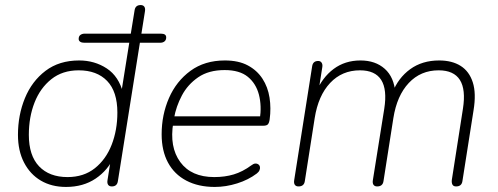

<svg xmlns="http://www.w3.org/2000/svg" viewBox="-20 -731 1969 759"><path d="M241 8Q184 8 141.5 -17Q99 -42 75 -88.5Q51 -135 51 -198Q51 -276 78.5 -343Q106 -410 160 -451Q214 -492 293 -492Q354 -492 402 -460.5Q450 -429 467 -362H459L491 -562H313Q303 -562 297 -566Q291 -570 291 -577Q291 -588 298 -593Q305 -598 315 -598H505L494 -579L512 -690Q515 -711 536 -711Q546 -711 550.5 -704.5Q555 -698 553 -686L536 -579L533 -598H615Q626 -598 631.5 -594.5Q637 -591 637 -583Q637 -573 630.5 -567.5Q624 -562 613 -562H533L446 -15Q443 6 422 6Q412 6 407.5 -0.5Q403 -7 405 -19L420 -113H432Q407 -58 358 -25Q309 8 241 8ZM247 -31Q311 -31 355 -66Q399 -101 421.5 -159Q444 -217 444 -286Q444 -369 403.5 -411Q363 -453 291 -453Q227 -453 183 -418Q139 -383 116.5 -325.5Q94 -268 94 -198Q94 -116 134.5 -73.5Q175 -31 247 -31Z M829 8Q764 8 716.5 -17Q669 -42 644 -88.5Q619 -135 619 -200Q619 -277 648 -343.5Q677 -410 733 -451Q789 -492 869 -492Q923 -492 959.5 -472.5Q996 -453 1017.5 -420Q1039 -387 1045.5 -345Q1052 -303 1046 -259Q1044 -245 1039 -239.5Q1034 -234 1021 -234H648L654 -271H1026L1007 -259Q1015 -313 1003.5 -357Q992 -401 959.5 -427.5Q927 -454 868 -454Q805 -454 763.5 -425.5Q722 -397 699 -353.5Q676 -310 668 -264L665 -246Q649 -150 692.5 -90.5Q736 -31 827 -31Q869 -31 904 -41.5Q939 -52 973 -77Q982 -84 989 -84.5Q996 -85 1001 -81.5Q1006 -78 1007.5 -72Q1009 -66 1006 -58.5Q1003 -51 995 -45Q962 -20 917.5 -6Q873 8 829 8Z M1160 6Q1150 6 1145.5 -0.5Q1141 -7 1143 -19L1214 -469Q1217 -490 1238 -490Q1247 -490 1251.5 -483Q1256 -476 1254 -465L1238 -363L1228 -364Q1254 -425 1299 -458.5Q1344 -492 1405 -492Q1464 -492 1501 -459Q1538 -426 1543 -363L1531 -364Q1554 -423 1601.5 -457.5Q1649 -492 1716 -492Q1767 -492 1801 -470.5Q1835 -449 1849 -405.5Q1863 -362 1852 -295L1808 -15Q1805 6 1783 6Q1773 6 1769 -0.5Q1765 -7 1766 -19L1810 -301Q1834 -453 1714 -453Q1643 -453 1596 -403Q1549 -353 1535 -264L1496 -15Q1493 6 1471 6Q1461 6 1456.5 -0.5Q1452 -7 1454 -19L1499 -301Q1523 -453 1403 -453Q1332 -453 1285 -403Q1238 -353 1224 -264L1185 -15Q1182 6 1160 6Z"/></svg>

Font: Nunito Variable Extra Light
Style: Italic
Weight: 200
Italic angle: -9°
Designer: Vernon Adams
Foundry: Vernon Adams
Version: Version 3.602